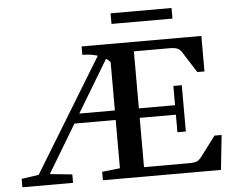

<svg xmlns="http://www.w3.org/2000/svg" viewBox="-55 -877 1140 942"><g transform="rotate(-5 515.0 -406.0)"><path d="M522.9 -760.3V-812.5H823.2V-760.3ZM17.6 0V-41.5L102.5 -53.7L442.4 -610.8Q407.2 -621.6 367.2 -621.6V-663.1H957V-488.3H921.9L855 -593.3Q847.2 -605.5 834.5 -611.1Q821.8 -616.7 794.9 -616.7H620.6V-335.9H798.8V-430.7H840.3V-202.6H798.8V-289.1H620.6V-46.4H847.2Q869.6 -46.4 881.8 -52Q894 -57.6 905.8 -73.7L978.5 -170.4H1013.7L995.6 0H414.1V-41.5L502.4 -51.3V-289.1H299.3L157.2 -52.7L267.1 -41.5V0ZM502.4 -573.7Q492.7 -585 481.4 -592.3L327.1 -335.9H502.4Z"/></g></svg>

Font: Elstob 6pt Medium
Style: Regular
Weight: 500
Designer: Peter S. Baker
Version: Version 1.015